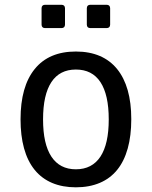

<svg xmlns="http://www.w3.org/2000/svg" viewBox="-20 -778 642 812"><path d="M170.4 -659.2H240.2C249.5 -659.2 254.9 -664.6 254.9 -673.8V-743.2C254.9 -752.4 249.5 -757.8 240.2 -757.8H170.4C161.1 -757.8 155.8 -752.4 155.8 -743.2V-673.8C155.8 -664.6 161.1 -659.2 170.4 -659.2ZM361.8 -659.2H431.2C440.4 -659.2 445.8 -664.6 445.8 -673.8V-743.2C445.8 -752.4 440.4 -757.8 431.2 -757.8H361.8C352.5 -757.8 347.2 -752.4 347.2 -743.2V-673.8C347.2 -664.6 352.5 -659.2 361.8 -659.2ZM300.8 14.2C377 14.2 436 -11.2 475.1 -59.1C515.1 -107.9 535.2 -181.2 535.2 -273.9C535.2 -366.2 515.1 -437 475.1 -486.3C436 -534.2 378.4 -560.1 300.8 -560.1C225.1 -560.1 167 -535.6 127 -486.3C86.9 -437 66.9 -366.2 66.9 -273.4C66.9 -183.1 85.9 -109.4 127 -59.1C167 -10.3 226.1 14.2 300.8 14.2ZM300.8 -62C255.4 -62 220.7 -80.1 197.3 -115.7C173.8 -151.4 162.1 -203.6 162.1 -272.9C162.1 -342.8 173.8 -395 197.3 -430.7C220.7 -466.3 255.4 -483.9 300.8 -483.9C346.7 -483.9 381.3 -466.3 404.8 -430.7C428.2 -395 439.9 -342.8 439.9 -272.9C439.9 -203.6 428.2 -151.4 404.8 -115.7C381.3 -80.1 346.7 -62 300.8 -62Z"/></svg>

Font: Hack
Style: Regular
Weight: 400
Monospace: yes
Designer: Christopher Simpkins
Foundry: Christopher Simpkins
Version: Version 2.010